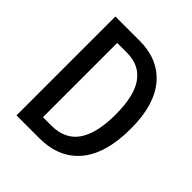

<svg xmlns="http://www.w3.org/2000/svg" viewBox="-194 -847 980 980"><g transform="rotate(45 296.0 -357.0)"><path d="M540 -365Q540 -186 463 -93Q386 0 241 0H79V-714H253Q389 -714 464.5 -625Q540 -536 540 -365ZM434 -361Q434 -496 387.5 -560.5Q341 -625 252 -625H181V-89H241Q340 -89 387 -157.5Q434 -226 434 -361Z"/></g></svg>

Font: Noto Sans Gurmukhi Condensed Medium
Style: Regular
Weight: 500
Width: 3
Designer: Jelle Bosma - Monotype Design Team
Foundry: Monotype Imaging Inc.
Version: Version 2.004; ttfautohint (v1.8.4.7-5d5b)